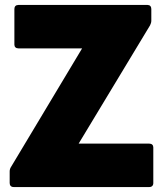

<svg xmlns="http://www.w3.org/2000/svg" viewBox="-20 -754 664 774"><path d="M582 0C592 0 598 -6 598 -16V-160C598 -169 592 -175 582 -175H297L585 -652C588 -658 590 -664 590 -671V-718C590 -728 584 -734 575 -734H54C44 -734 38 -728 38 -718V-574C38 -565 44 -559 54 -559H311L25 -82C21 -76 19 -70 19 -63V-16C19 -6 25 0 35 0Z"/></svg>

Font: LINE Seed Sans TH ExtraBold
Style: Regular
Weight: 800
Designer: Dalton Maag Ltd | Thai characters by Cadson Demak Co.,Ltd.
Foundry: Dalton Maag Ltd
Version: Version 1.003